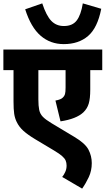

<svg xmlns="http://www.w3.org/2000/svg" viewBox="-20 -915 625 1136"><path d="M585 -500H514V-385Q514 -332 505 -302Q496 -272 473 -250Q431 -211 338 -197L308 -320Q341 -326 352 -338Q361 -346 364.5 -358Q368 -370 368 -397V-500H207V-327Q207 -288 212 -264.5Q217 -241 233.5 -224Q250 -207 285 -186L420 -105Q484 -67 503.5 -29.5Q523 8 523 50Q523 95 505.5 132.5Q488 170 466 201L348 132Q358 120 366 102.5Q374 85 374 65Q374 48 368.5 35Q363 22 347 8Q331 -6 299 -25L187 -92Q144 -118 118.5 -141Q93 -164 79 -193Q68 -215 64 -241.5Q60 -268 60 -315V-500H0V-622H585ZM579 -863Q557 -750 501 -702Q445 -654 357 -654Q278 -654 220.5 -703.5Q163 -753 129 -860L230 -895Q254 -822 283.5 -791.5Q313 -761 358 -761Q409 -761 434 -794Q459 -827 470 -895Z"/></svg>

Font: Noto Sans Devanagari SemiCondensed ExtraBold
Style: Regular
Weight: 800
Width: 4
Designer: Jelle Bosma - Monotype Design Team
Foundry: Monotype Imaging Inc.
Version: Version 2.004; ttfautohint (v1.8.4.7-5d5b)